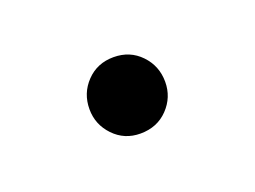

<svg xmlns="http://www.w3.org/2000/svg" viewBox="-34 -129 256 193"><g transform="rotate(-20 94.0 -33.0)"><path d="M94 -74Q111.5 -74 123 -62Q134.5 -50 134.5 -33Q134.5 -16.5 123 -4.5Q111.5 7.5 93.5 7.5Q76.5 7.5 65 -4.5Q53.5 -16.5 53.5 -33Q53.5 -50 65 -62Q76.5 -74 94 -74Z"/></g></svg>

Font: Newsreader 36pt ExtraLight
Style: Regular
Weight: 250
Designer: Hugues Gentile
Foundry: Production Type
Version: Version 1.003